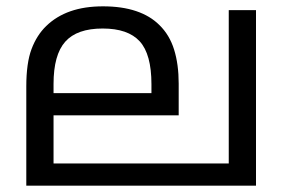

<svg xmlns="http://www.w3.org/2000/svg" viewBox="-20 -586 899 606"><path d="M788 -554V0H63V-313Q63 -387 79.5 -431Q96 -475 126 -504Q158 -535 202.5 -550.5Q247 -566 305 -566Q365 -566 409.5 -551Q454 -536 483 -507Q515 -476 529.5 -429.5Q544 -383 544 -322V-222H149V-70H702V-554ZM304 -496Q223 -496 186 -454.5Q149 -413 149 -321V-292H458V-320Q458 -415 421 -455.5Q384 -496 304 -496Z"/></svg>

Font: umalayalam05
Style: Book
Weight: 400
Designer: Jelle Bosma - Monotype Design Team
Foundry: Monotype Imaging Inc.
Version: Version 2.003